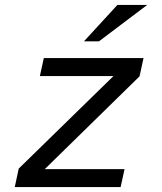

<svg xmlns="http://www.w3.org/2000/svg" viewBox="-20 -760 658 780"><path d="M158 -524H563L547 -450L162 -73H486L470 0H40L56 -75L441 -451H142ZM321 -592 457 -740H578L382 -592Z"/></svg>

Font: Fragment Mono SC
Style: Italic
Weight: 400
Italic angle: -12°
Monospace: yes
Designer: Wei Huang based on Nimbus Sans by URW Studio, based on Helvetica by Max Miedinger.
Foundry: Wei Huang
Version: Version 1.012; ttfautohint (v1.8.4.7-5d5b)